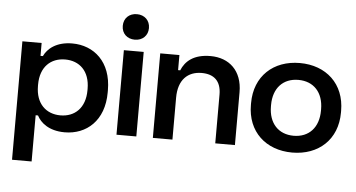

<svg xmlns="http://www.w3.org/2000/svg" viewBox="-58 -822 2090 1128"><g transform="rotate(5 987.0 -258.0)"><path d="M49 -498.5V200H164.5V-72.5H178.5C198.5 -32.5 248 12.5 342.5 12.5C471 12.5 574.5 -76 574.5 -242.5V-256C574.5 -423 470.5 -511.5 342.5 -511.5C248 -511.5 197 -466.5 176.5 -422.5H162.5V-498.5ZM309 -414C393 -414 455 -359 455 -253.5V-245.5C455 -140 393 -84.5 309 -84.5C225.5 -84.5 163 -140 163 -245.5V-253.5C163 -359 225.5 -414 309 -414Z M647.5 0H764.5V-498.5H647.5ZM706 -565.5C750.5 -565.5 783 -595.5 783 -640.5C783 -686 750.5 -716 706 -716C660.5 -716 628.5 -686 628.5 -640.5C628.5 -595.5 660.5 -565.5 706 -565.5Z M862 0H977.5V-247.5C977.5 -353.5 1033.5 -405 1115 -405C1186 -405 1230 -369 1230 -287.5V0H1346V-312C1346 -438 1268.5 -508.5 1158 -508.5C1059 -508.5 1010 -464.5 987.5 -409.5H975V-498.5H862Z M1684.5 14.5C1840 14.5 1950 -85.5 1950 -244V-254.5C1950 -413.5 1840 -513.5 1684.5 -513.5C1529 -513.5 1419 -413.5 1419 -254.5V-244C1419 -85.5 1529 14.5 1684.5 14.5ZM1684.5 -84.5C1594.5 -84.5 1537 -146 1537 -245.5V-253.5C1537 -353 1594.5 -414 1684.5 -414C1774.5 -414 1832 -353 1832 -253.5V-245.5C1832 -146 1774.5 -84.5 1684.5 -84.5Z"/></g></svg>

Font: MCL Standard Medium
Style: Regular
Weight: 500
Designer: Květoslav Bartoš
Foundry: Florian Karsten
Version: Version 1.001;Glyphs 3.2.3 (3260)